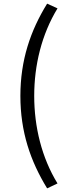

<svg xmlns="http://www.w3.org/2000/svg" viewBox="-20 -838 378 1055"><path d="M239 197 296 170C209 28 168 -141 168 -311C168 -481 209 -649 296 -792L239 -818C147 -669 92 -507 92 -311C92 -114 147 47 239 197Z"/></svg>

Font: Noto Sans CJK TC Regular
Style: Regular
Weight: 400
Designer: Ryoko NISHIZUKA (kana & ideographs); Paul D. Hunt (Latin, Greek & Cyrillic); Wenlong ZHANG (bopomofo); Sandoll Communica
Foundry: Adobe Systems Incorporated
Version: Version 1.001;PS 1.001;hotconv 1.0.78;makeotf.lib2.5.61930